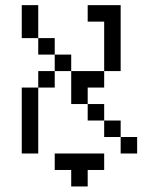

<svg xmlns="http://www.w3.org/2000/svg" viewBox="-20 -582 540 728"><path d="M125 -437.5H62.5V-562.5H125ZM62.5 -250H125V0H62.5ZM125 -312.5H187.5V-250H125ZM125 -437.5H187.5V-375H125ZM187.5 0H375V62.5H312.5V125H250V62.5H187.5ZM187.5 -375H250V-312.5H187.5ZM250 -312.5H375V-250H312.5V-187.5H250ZM312.5 -187.5H375V-125H312.5ZM312.5 -562.5H437.5V-312.5H375V-500H312.5ZM375 -125H437.5V-62.5H375ZM437.5 -62.5H500V0H437.5Z"/></svg>

Font: 寒蝉点阵体 16px
Style: Regular
Weight: 400
Designer: Designed by Warren2060
Foundry: ChillType
Version: Version 1.000